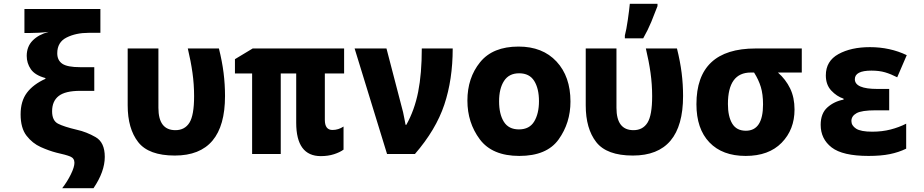

<svg xmlns="http://www.w3.org/2000/svg" viewBox="-20 -807 4840 1006"><path d="M470 179Q529 92 529 15Q529 -61 481 -88.5Q433 -116 383 -127Q315 -143 284 -159Q253 -175 253 -224Q253 -277 287.5 -304Q322 -331 400 -331H474V-455H400Q333 -455 306.5 -473Q280 -491 280 -528Q280 -586 329 -610.5Q378 -635 444 -635H506V-760H108V-634H131Q185 -634 235 -640Q182 -626 151 -594.5Q120 -563 120 -514Q120 -476 141.5 -444.5Q163 -413 218 -398V-394Q154 -365 121 -321Q88 -277 88 -208Q88 -136 119 -96Q150 -56 193.5 -36.5Q237 -17 276 -7Q326 4 348 13Q370 22 370 46Q370 68 351.5 106Q333 144 306 179Z M1159 -304Q1159 -365 1151.5 -425Q1144 -485 1127 -553H964Q980 -486 988.5 -425.5Q997 -365 997 -303Q997 -203 972.5 -164Q948 -125 899 -125Q810 -125 810 -242V-553H649V-255Q649 -133 704 -62.5Q759 8 896 8Q1159 8 1159 -304Z M1780 -23V-144Q1753 -126 1722 -126Q1682 -126 1682 -179V-422H1783V-553H1304L1211 -497V-422H1301V0H1451V-422H1532V-164Q1532 11 1661 11Q1699 11 1730 1Q1761 -9 1780 -23Z M2154 0Q2264 -127 2308 -258.5Q2352 -390 2352 -553H2190Q2190 -421 2171 -325.5Q2152 -230 2109 -153H2105Q2102 -167 2099 -184.5Q2096 -202 2092 -219L2005 -553H1838L2008 0Z M2969 -275Q2969 -406 2896 -484.5Q2823 -563 2697 -563Q2562 -563 2495.5 -481Q2429 -399 2429 -280Q2429 -164 2494 -77Q2559 10 2701 10Q2845 10 2907 -76.5Q2969 -163 2969 -275ZM2595 -276Q2595 -343 2621 -383Q2647 -423 2700 -423Q2754 -423 2779 -383Q2804 -343 2804 -277Q2804 -212 2779 -170.5Q2754 -129 2699 -129Q2645 -129 2620 -169Q2595 -209 2595 -276Z M3350 -606Q3375 -650 3392.5 -692.5Q3410 -735 3425 -775V-787H3280Q3277 -755 3269.5 -703Q3262 -651 3254 -621V-606ZM3559 -304Q3559 -365 3551.5 -425Q3544 -485 3527 -553H3364Q3380 -486 3388.5 -425.5Q3397 -365 3397 -303Q3397 -203 3372.5 -164Q3348 -125 3299 -125Q3210 -125 3210 -242V-553H3049V-255Q3049 -133 3104 -62.5Q3159 8 3296 8Q3559 8 3559 -304Z M4143 -233Q4143 -296 4120 -343.5Q4097 -391 4056 -427H4181V-553H3939Q3629 -553 3629 -261Q3629 -132 3697 -61Q3765 10 3887 10Q4008 10 4075.5 -59Q4143 -128 4143 -233ZM3794 -262Q3794 -427 3914 -427H3931Q3955 -389 3966.5 -351Q3978 -313 3978 -260Q3978 -122 3888 -122Q3839 -122 3816.5 -159.5Q3794 -197 3794 -262Z M4728 -28V-159Q4691 -140 4646.5 -128.5Q4602 -117 4550 -117Q4490 -117 4465.5 -133Q4441 -149 4441 -173Q4441 -199 4468 -214Q4495 -229 4567 -229H4639V-341H4577Q4459 -341 4459 -392Q4459 -437 4546 -437Q4587 -437 4617.5 -428Q4648 -419 4681 -402L4731 -518Q4643 -560 4538 -560Q4439 -560 4373 -523.5Q4307 -487 4307 -412Q4307 -363 4335.5 -332.5Q4364 -302 4400 -290V-285Q4351 -276 4315.5 -244.5Q4280 -213 4280 -153Q4280 -79 4337.5 -34.5Q4395 10 4531 10Q4596 10 4642.5 0.5Q4689 -9 4728 -28Z"/></svg>

Font: Noto Sans Mono UI ExtraBold
Style: Regular
Weight: 800
Designer: Monotype Design team
Foundry: Monotype Imaging Inc.
Version: 1.000